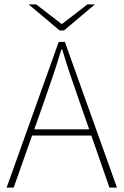

<svg xmlns="http://www.w3.org/2000/svg" viewBox="-20 -850 560 870"><path d="M10 0 246 -660H274L510 0H476L338 -396Q317 -456 298.5 -510.5Q280 -565 262 -626H258Q240 -565 221.5 -510.5Q203 -456 182 -396L42 0ZM112 -236V-264H405V-236ZM250 -712 110 -830H144L258 -742H262L376 -830H410L270 -712Z"/></svg>

Font: Source Sans 3 ExtraLight ExtraLight
Style: Regular
Weight: 250
Version: Version 3.052;hotconv 1.1.0;makeotfexe 2.6.0